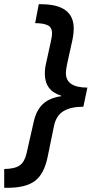

<svg xmlns="http://www.w3.org/2000/svg" viewBox="-63 -734 435 912"><path d="M131.8 -713.9Q287.1 -713.9 287.1 -599.1Q287.1 -569.3 278.8 -534.2L256.8 -435.1Q250 -403.3 250 -387.2Q250 -317.9 352.1 -317.9L333 -227.1Q273.9 -227.1 239.3 -206.5Q204.6 -186 193.8 -137.2L163.1 12.2Q146.5 92.8 102.8 125.5Q59.1 158.2 -28.8 158.2H-43V68.8Q8.8 67.9 31.5 51Q54.2 34.2 63 -4.9L97.2 -155.8Q108.9 -209 139.6 -238.8Q170.4 -268.6 227.1 -276.9V-279.8Q149.9 -303.2 149.9 -384.8Q149.9 -411.6 158.2 -443.8L179.2 -540Q184.1 -561.5 184.1 -576.2Q184.1 -604.5 163.1 -614.3Q142.1 -624 104 -624L121.1 -713.9Z"/></svg>

Font: TypoPRO Open Sans
Style: Italic
Weight: 600
Italic angle: -12°
Foundry: Ascender Corporation
Version: Version 1.10